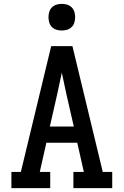

<svg xmlns="http://www.w3.org/2000/svg" viewBox="-20 -974 640 994"><path d="M39 0V-84H88L245 -735H355L512 -84H561V0H360V-84H414L380 -235H220L186 -84H240V0ZM238 -319H362L323 -490Q317 -517 311.5 -544Q306 -571 300 -598Q294 -571 288.5 -544Q283 -517 277 -490ZM300 -816Q286 -816 272.5 -820Q259 -824 249 -834Q239 -844 235 -857.5Q231 -871 231 -885Q231 -899 235 -912.5Q239 -926 249 -936Q259 -946 272.5 -950Q286 -954 300 -954Q314 -954 327.5 -950Q341 -946 351 -936Q361 -926 365 -912.5Q369 -899 369 -885Q369 -871 365 -857.5Q361 -844 351 -834Q341 -824 327.5 -820Q314 -816 300 -816Z"/></svg>

Font: Iosevka Slab Medium Extended
Style: Regular
Weight: 500
Width: 7
Monospace: yes
Designer: Belleve Invis
Foundry: Belleve Invis
Version: Version 11.1.1; ttfautohint (v1.8.3)